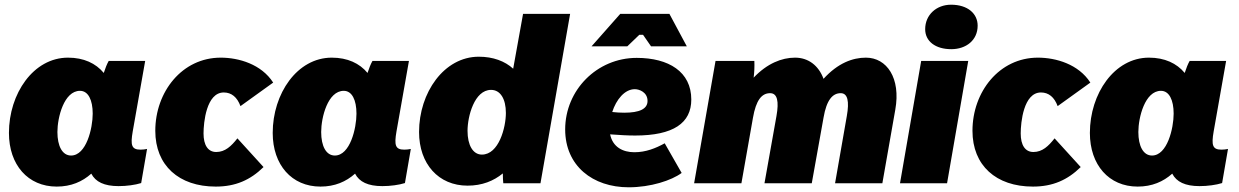

<svg xmlns="http://www.w3.org/2000/svg" viewBox="-20 -779 5265 816"><path d="M484 12C518 12 555 7 580 -1L605 -146C596 -144 587 -143 577 -143C539 -143 534 -162 544 -220L597 -520H442C435 -508 427 -488 421 -469C387 -510 336 -534 269 -534C122 -534 18 -381 18 -214C18 -78 99 14 221 14C282 14 330 -7 368 -41C386 -6 423 12 484 12ZM320 -393C355 -393 374 -354 374 -296C374 -234 347 -118 282 -118C245 -118 224 -158 224 -218C224 -280 252 -393 320 -393Z M897 14C981 14 1044 -14 1100 -69L989 -191C963 -158 937 -133 899 -133C864 -133 845 -162 845 -212C845 -258 857 -386 931 -386C964 -386 988 -366 1002 -328L1141 -428C1091 -506 995 -534 918 -534C754 -534 640 -389 640 -223C640 -76 740 14 897 14Z M1605 12C1639 12 1676 7 1701 -1L1726 -146C1717 -144 1708 -143 1698 -143C1660 -143 1655 -162 1665 -220L1718 -520H1563C1556 -508 1548 -488 1542 -469C1508 -510 1457 -534 1390 -534C1243 -534 1139 -381 1139 -214C1139 -78 1220 14 1342 14C1403 14 1451 -7 1489 -41C1507 -6 1544 12 1605 12ZM1441 -393C1476 -393 1495 -354 1495 -296C1495 -234 1468 -118 1403 -118C1366 -118 1345 -158 1345 -218C1345 -280 1373 -393 1441 -393Z M2119 0H2277L2403 -720H2203L2161 -487C2126 -519 2076 -538 2015 -538C1867 -538 1761 -385 1761 -218C1761 -82 1844 10 1967 10C2029 10 2078 -10 2117 -42C2117 -25 2118 -9 2119 0ZM2067 -397C2107 -397 2130 -358 2130 -299C2130 -237 2100 -122 2028 -122C1990 -122 1967 -162 1967 -223C1967 -284 1996 -397 2067 -397Z M2652 17C2745 17 2834 -12 2877 -44L2805 -170C2767 -149 2725 -132 2676 -132C2627 -132 2584 -154 2573 -208C2613 -205 2648 -203 2679 -203C2842 -203 2918 -256 2918 -356C2918 -474 2822 -533 2686 -533C2517 -533 2382 -396 2382 -229C2382 -74 2499 17 2652 17ZM2899 -582 2825 -720H2616L2494 -582H2646L2697 -631H2713L2747 -582ZM2582 -303C2599 -356 2635 -400 2678 -400C2697 -400 2732 -387 2732 -350C2732 -316 2698 -300 2633 -300C2616 -300 2599 -301 2582 -303Z M2930 0H3131L3180 -278C3193 -353 3217 -383 3253 -383C3284 -383 3291 -348 3280 -286L3229 0H3430L3480 -279C3493 -355 3519 -383 3553 -383C3583 -383 3590 -348 3579 -286L3529 0H3730L3785 -313C3809 -447 3749 -534 3660 -534C3604 -534 3541 -511 3480 -444C3459 -501 3415 -534 3359 -534C3302 -534 3240 -509 3183 -449C3186 -473 3187 -497 3186 -520H3021Z M3805 0H4005L4095 -520H3895ZM4023 -570C4086 -570 4135 -608 4135 -670C4135 -721 4093 -759 4022 -759C3960 -759 3912 -716 3912 -655C3912 -604 3955 -570 4023 -570Z M4370 14C4454 14 4517 -14 4573 -69L4462 -191C4436 -158 4410 -133 4372 -133C4337 -133 4318 -162 4318 -212C4318 -258 4330 -386 4404 -386C4437 -386 4461 -366 4475 -328L4614 -428C4564 -506 4468 -534 4391 -534C4227 -534 4113 -389 4113 -223C4113 -76 4213 14 4370 14Z M5078 12C5112 12 5149 7 5174 -1L5199 -146C5190 -144 5181 -143 5171 -143C5133 -143 5128 -162 5138 -220L5191 -520H5036C5029 -508 5021 -488 5015 -469C4981 -510 4930 -534 4863 -534C4716 -534 4612 -381 4612 -214C4612 -78 4693 14 4815 14C4876 14 4924 -7 4962 -41C4980 -6 5017 12 5078 12ZM4914 -393C4949 -393 4968 -354 4968 -296C4968 -234 4941 -118 4876 -118C4839 -118 4818 -158 4818 -218C4818 -280 4846 -393 4914 -393Z"/></svg>

Font: Fixel Text 20240404 Black
Style: Italic
Weight: 900
Width: 4
Italic angle: -10°
Designer: AlfaBravo + MacPaw
Foundry: Kyrylo Tkachov, Marchela Mozhyna, Serhii Makarenko, Maria Weinstein, Zakhar Kryvoshyya
Version: Version 1.211;Glyphs 3.2 (3225)